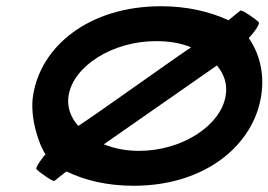

<svg xmlns="http://www.w3.org/2000/svg" viewBox="-20 -590 861 616"><path d="M86 -283C75 -213 105 -125 126 -95C121 -90 92 -53 97 -47C102 -41 150 -5 155 -10L193 -40C253 -11 325 6 409 6C639 6 794 -125 818 -283C829 -353 813 -418 778 -468C784 -473 816 -511 810 -519C805 -525 757 -560 751 -556L713 -525C653 -553 579 -570 497 -570C265 -570 110 -441 86 -283ZM200 -283C215 -378 341 -458 480 -458C522 -458 561 -452 593 -438C542 -405 282 -218 231 -186C207 -213 194 -247 200 -283ZM313 -127 676 -380C700 -351 710 -319 704 -283C689 -188 565 -106 426 -106C383 -106 346 -114 313 -127Z"/></svg>

Font: Ampere
Style: SCSuExtIta
Weight: 400
Version: Version 1